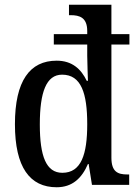

<svg xmlns="http://www.w3.org/2000/svg" viewBox="-20 -780 580 810"><path d="M219 10C285 10 325 -28 351 -88H354L368 0H525V-44H517C477 -44 450 -55 450 -115V-592H526V-636H450V-760H271V-716H278C316 -716 348 -706 348 -649V-636H207V-592H348V-545C348 -514 351 -446 351 -439H346C322 -489 284 -524 219 -524C106 -524 43 -439 43 -256C43 -74 106 10 219 10ZM243 -51C175 -51 148 -120 148 -255C148 -391 175 -465 242 -465C323 -465 348 -386 348 -256C348 -129 323 -51 243 -51Z"/></svg>

Font: Noto Serif Myanmar Condensed Medium
Style: Regular
Weight: 500
Width: 3
Designer: Ben Mitchell and the Monotype Design Team
Foundry: Monotype Imaging Inc.
Version: Version 2.106